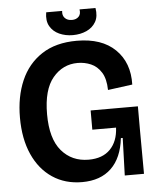

<svg xmlns="http://www.w3.org/2000/svg" viewBox="-57 -873 760 935"><g transform="rotate(-5 323.0 -405.5)"><path d="M307 14Q224 14 162 -27.5Q100 -69 66 -145Q32 -221 32 -325Q32 -427 66 -505.5Q100 -584 168.5 -629Q237 -674 340 -674Q462 -674 528 -609.5Q594 -545 591 -438L471 -422Q470 -477 450 -508.5Q430 -540 399.5 -553Q369 -566 335 -566Q262 -566 213.5 -508Q165 -450 165 -330Q165 -210 215.5 -151Q266 -92 348 -92Q416 -92 453.5 -130.5Q491 -169 494 -236H378V-330H609V-216L610 0H516L522 -183H513Q502 -87 449.5 -36.5Q397 14 307 14ZM204 -825H282Q279 -803 291.5 -790Q304 -777 326 -777Q347 -777 359 -789.5Q371 -802 367 -825H445Q452 -784 436.5 -757Q421 -730 391 -716.5Q361 -703 324 -703Q288 -703 258 -716.5Q228 -730 212.5 -757Q197 -784 204 -825Z"/></g></svg>

Font: Bricolage Grotesque 48pt SemiBold
Style: Regular
Weight: 600
Designer: Mathieu Triay
Foundry: Atelier Triay
Version: Version 1.000; ttfautohint (v1.8.4.7-5d5b);gftools[0.9.32]